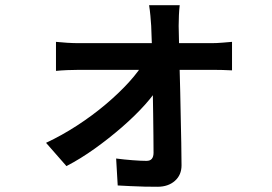

<svg xmlns="http://www.w3.org/2000/svg" viewBox="-20 -639 1040 734"><path d="M667 -619Q665 -602 664 -581Q663 -560 663 -540Q664 -511 664.5 -470.5Q665 -430 666.5 -383.5Q668 -337 669 -287Q670 -237 671 -187.5Q672 -138 673 -92Q674 -46 674 -7Q674 30 648.5 52.5Q623 75 582 75Q560 75 532.5 74.5Q505 74 478.5 72.5Q452 71 430 70L424 -33Q454 -29 487 -26.5Q520 -24 540 -24Q554 -24 560.5 -32Q567 -40 567 -55Q567 -83 566.5 -121.5Q566 -160 565.5 -204.5Q565 -249 564 -295.5Q563 -342 562.5 -387Q562 -432 560.5 -471.5Q559 -511 558 -540Q557 -557 555 -578.5Q553 -600 550 -619ZM194 -479Q212 -477 236.5 -475.5Q261 -474 280 -474Q291 -474 322 -474Q353 -474 396.5 -474Q440 -474 489.5 -474Q539 -474 588.5 -474Q638 -474 680 -474Q722 -474 751.5 -474Q781 -474 789 -474Q808 -474 831.5 -476Q855 -478 867 -479V-370Q851 -371 830 -371.5Q809 -372 794 -372Q787 -372 758 -372Q729 -372 685.5 -372Q642 -372 592 -372Q542 -372 491 -372Q440 -372 396 -372Q352 -372 321.5 -372Q291 -372 283 -372Q262 -372 238 -371Q214 -370 194 -368ZM156 -93Q216 -121 274.5 -159Q333 -197 384 -240Q435 -283 473.5 -325.5Q512 -368 533 -405H591L593 -318Q573 -282 535 -239.5Q497 -197 447 -153.5Q397 -110 342.5 -71Q288 -32 234 -4Z"/></svg>

Font: Noto Sans SC Thin SemiBold
Style: Regular
Weight: 600
Version: Version 2.004-H2;hotconv 1.0.118;makeotfexe 2.5.65603